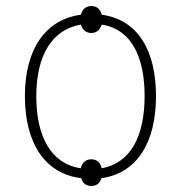

<svg xmlns="http://www.w3.org/2000/svg" viewBox="-20 -586 603 640"><path d="M284 34C303 34 314 23 318 8C439 -9 500 -114 500 -266C500 -413 443 -520 319 -537C315 -554 304 -566 284 -566C266 -566 254 -554 250 -537C132 -521 63 -423 63 -266C63 -111 128 -7 251 8C255 24 267 34 284 34ZM284 -476C303 -476 314 -488 319 -504C421 -488 462 -392 462 -266C462 -134 417 -43 319 -25C315 -43 304 -55 284 -55C265 -55 253 -42 249 -25C150 -40 101 -131 101 -265C101 -402 154 -488 250 -504C254 -488 266 -476 284 -476Z"/></svg>

Font: Noto Sans Mono SemiCondensed ExtraLight
Style: Regular
Weight: 200
Width: 4
Designer: Monotype Design Team
Foundry: Monotype Imaging Inc.
Version: Version 2.014